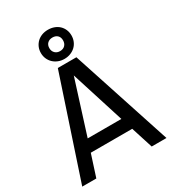

<svg xmlns="http://www.w3.org/2000/svg" viewBox="-203 -958 956 1066"><g transform="rotate(-30 275.0 -425.0)"><path d="M544.9 0H450.2L405.8 -139.2H140.1L95.2 0H4.9L216.8 -638.2H335.9ZM380.9 -216.8 272.9 -558.1 165 -216.8ZM274.9 -849.6Q295.9 -849.6 314 -843Q332 -836.4 345.2 -824Q358.4 -811.5 365.7 -794.4Q373 -777.3 373 -756.8Q373 -736.8 365.7 -719.5Q358.4 -702.1 345.2 -689.7Q332 -677.2 314 -670.2Q295.9 -663.1 274.9 -663.1Q253.9 -663.1 236.1 -670.2Q218.3 -677.2 205.1 -689.7Q191.9 -702.1 184.3 -719.5Q176.8 -736.8 176.8 -756.8Q176.8 -777.3 184.3 -794.4Q191.9 -811.5 205.1 -824Q218.3 -836.4 236.1 -843Q253.9 -849.6 274.9 -849.6ZM274.9 -799.8Q255.4 -799.8 243.2 -788.3Q231 -776.9 231 -756.8Q231 -737.3 243.2 -725.1Q255.4 -712.9 274.9 -712.9Q295.4 -712.9 307.1 -725.1Q318.8 -737.3 318.8 -756.8Q318.8 -776.9 307.1 -788.3Q295.4 -799.8 274.9 -799.8ZM0 -638.2Z"/></g></svg>

Font: Code New Roman
Style: Regular
Weight: 400
Monospace: yes
Designer: Sam Radian
Foundry: Code New Roman
Version: Version 2.00 November 29, 2014